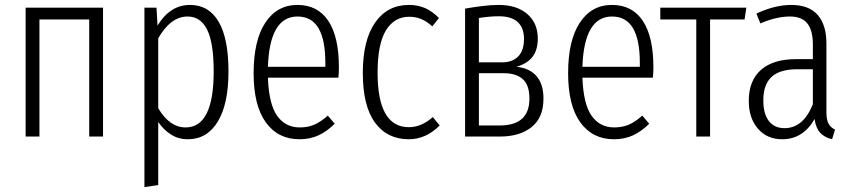

<svg xmlns="http://www.w3.org/2000/svg" viewBox="-20 -554 3457 779"><path d="M342 0V-475H140V0H84V-523H398V0Z M907 -264Q907 -132 863.5 -60.5Q820 11 742 11Q704 11 674 -8Q644 -27 622 -59V197L566 205V-523H615L619 -450Q670 -534 751 -534Q827 -534 867 -466Q907 -398 907 -264ZM847 -264Q847 -380 820.5 -433.5Q794 -487 741 -487Q673 -487 622 -399V-115Q668 -37 733 -37Q847 -37 847 -264Z M1353 -239H1067Q1071 -131 1104.5 -84Q1138 -37 1196 -37Q1230 -37 1256 -48.5Q1282 -60 1310 -85L1338 -52Q1307 -21 1272.5 -5Q1238 11 1195 11Q1108 11 1058.5 -57.5Q1009 -126 1009 -257Q1009 -390 1056.5 -462Q1104 -534 1187 -534Q1269 -534 1312 -469.5Q1355 -405 1355 -281Q1355 -259 1353 -239ZM1300 -299Q1300 -393 1272 -440Q1244 -487 1187 -487Q1074 -487 1067 -283H1300Z M1761 -481 1734 -447Q1712 -467 1689.5 -476.5Q1667 -486 1640 -486Q1580 -486 1546 -431Q1512 -376 1512 -259Q1512 -38 1639 -38Q1690 -38 1736 -79L1764 -45Q1708 11 1639 11Q1551 11 1501.5 -56.5Q1452 -124 1452 -258Q1452 -391 1502 -462.5Q1552 -534 1639 -534Q1675 -534 1704 -521.5Q1733 -509 1761 -481Z M2185 -154Q2185 -77 2137 -38.5Q2089 0 2009 0H1867V-519Q1900 -525 1936.5 -529.5Q1973 -534 2003 -534Q2077 -534 2119.5 -497Q2162 -460 2162 -398Q2162 -352 2141 -324Q2120 -296 2075 -283Q2128 -278 2156.5 -245.5Q2185 -213 2185 -154ZM1923 -481V-301H2017Q2059 -301 2082.5 -325Q2106 -349 2106 -396Q2106 -441 2080.5 -464.5Q2055 -488 2004 -488Q1967 -488 1923 -481ZM2128 -154Q2128 -209 2101 -233Q2074 -257 2023 -257H1923V-45H2008Q2128 -45 2128 -154Z M2629 -239H2343Q2347 -131 2380.5 -84Q2414 -37 2472 -37Q2506 -37 2532 -48.5Q2558 -60 2586 -85L2614 -52Q2583 -21 2548.5 -5Q2514 11 2471 11Q2384 11 2334.5 -57.5Q2285 -126 2285 -257Q2285 -390 2332.5 -462Q2380 -534 2463 -534Q2545 -534 2588 -469.5Q2631 -405 2631 -281Q2631 -259 2629 -239ZM2576 -299Q2576 -393 2548 -440Q2520 -487 2463 -487Q2350 -487 2343 -283H2576Z M3008 -523 3001 -475H2861V0H2805V-475H2659V-523Z M3368 -28 3356 11Q3324 3 3307 -16Q3290 -35 3285 -71Q3238 11 3154 11Q3092 11 3055 -32Q3018 -75 3018 -145Q3018 -227 3067.5 -270.5Q3117 -314 3209 -314H3278V-374Q3278 -431 3255.5 -459Q3233 -487 3185 -487Q3130 -487 3065 -459L3049 -499Q3124 -534 3190 -534Q3262 -534 3297.5 -493.5Q3333 -453 3333 -378V-100Q3333 -68 3341.5 -52.5Q3350 -37 3368 -28ZM3278 -131V-273H3214Q3144 -273 3110.5 -242Q3077 -211 3077 -147Q3077 -92 3099.5 -63Q3122 -34 3163 -34Q3239 -34 3278 -131Z"/></svg>

Font: Fira Sans Extra Condensed Light
Style: Regular
Weight: 300
Width: 1
Designer: Carrois Corporate & Edenspiekermann AG
Foundry: Carrois Corporate GbR & Edenspiekermann AG
Version: Version 4.203